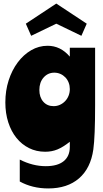

<svg xmlns="http://www.w3.org/2000/svg" viewBox="-20 -866 578 1078"><path d="M372 -70Q334 -40 302.5 -27Q271 -14 234 -14Q184 -14 143 -34.5Q102 -55 72.5 -91.5Q43 -128 26.5 -179Q10 -230 10 -291Q10 -357 28.5 -414.5Q47 -472 79.5 -515.5Q112 -559 155 -584Q198 -609 247 -609Q320 -609 372 -548V-598H514V-276Q514 -187 511.5 -125Q509 -63 504 -27Q489 79 423.5 135.5Q358 192 251 192Q206 192 165.5 182Q125 172 91 153V30Q164 67 237 67Q303 67 337.5 39Q372 11 372 -41ZM201 -361Q201 -320 223 -295Q245 -270 281 -270Q300 -270 316.5 -277.5Q333 -285 345.5 -298Q358 -311 365 -328.5Q372 -346 372 -366Q372 -385 365.5 -402Q359 -419 347 -431.5Q335 -444 319 -451Q303 -458 285 -458Q249 -458 225 -431Q201 -404 201 -361ZM296 -846 467 -733 437 -665 296 -733 155 -665 125 -733Z"/></svg>

Font: Ranchers
Style: Regular
Weight: 400
Designer: Pablo Impallari, Brenda Gallo
Foundry: Pablo Impallari, Brenda Gallo
Version: Version 1.000; ttfautohint (v0.8) -G 200 -r 50